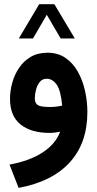

<svg xmlns="http://www.w3.org/2000/svg" viewBox="-20 -641 470 926"><path d="M168.9 -620.6H242.2L340.8 -455.6H272.5L205.6 -569.8L139.2 -455.6H70.8ZM270 -5.9Q243.7 0 218.8 0Q129.9 0 79.1 -40.8Q28.3 -81.5 28.3 -164.1Q28.3 -202.6 39.1 -241.7Q49.8 -280.8 72 -313.7Q94.2 -346.7 128.2 -366.7Q162.1 -386.7 209 -386.7Q259.3 -386.7 295.7 -361.8Q332 -336.9 355.5 -295.2Q378.9 -253.4 390.1 -202.6Q401.4 -151.9 401.4 -100.6Q401.4 48.8 316.4 142.1Q231.4 235.4 69.8 265.1L25.9 152.8Q122.6 135.3 185.5 94.2Q248.5 53.2 270 -5.9ZM279.8 -131.8Q273.4 -204.1 253.4 -232.7Q233.4 -261.2 205.1 -261.2Q184.1 -261.2 171.6 -245.6Q159.2 -230 153.6 -207.8Q147.9 -185.5 147.9 -166.5Q147.9 -144 161.6 -134.5Q175.3 -125 221.2 -125Q251.5 -125 279.8 -131.8Z"/></svg>

Font: Vazir FD-WOL-UI
Style: Bold-FD-WOL-UI
Weight: 700
Designer: Saber Rastikerdar
Foundry: Saber Rastikerdar
Version: Version 30.0.0